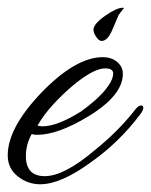

<svg xmlns="http://www.w3.org/2000/svg" viewBox="-53 -464 391 497"><path d="M51 13Q19 13 -7 -7.5Q-33 -28 -33 -62Q-33 -133 54 -224Q143 -316 213 -316Q236 -316 250.5 -303.5Q265 -291 265 -273Q265 -217 176 -163Q97 -115 43 -115Q35 -115 29 -117Q14 -90 14 -60Q14 -8 63 -8Q113 -8 192 -75Q253 -124 296 -179Q305 -191 312 -191Q318 -191 318 -185Q318 -179 310 -168Q282 -131 250 -100Q218 -69 181 -43Q104 13 51 13ZM57 -137Q95 -137 156 -175Q176 -189 195.5 -206.5Q215 -224 227.5 -242Q240 -260 240 -274Q240 -287 219 -287Q189 -287 135 -242Q109 -220 85 -194Q61 -168 44 -139Q50 -137 57 -137ZM210 -358Q203 -358 196 -368.5Q189 -379 189 -387Q189 -402 219 -423Q249 -444 265 -444Q267 -444 268 -443Q267 -443 254 -425L237 -385Q225 -358 210 -358Z"/></svg>

Font: Alex Brush
Style: Regular
Weight: 400
Designer: Robert E. Leuschke
Foundry: Robert E. Leuschke
Version: Version 1.111; ttfautohint (v1.8.4.7-5d5b)